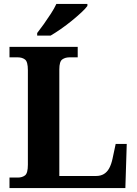

<svg xmlns="http://www.w3.org/2000/svg" viewBox="-20 -951 694 971"><path d="M28 0V-53H70Q92 -53 106.5 -64Q121 -75 121 -118V-596Q121 -639 106.5 -650Q92 -661 70 -661H28V-714H373V-661H331Q310 -661 295 -650.5Q280 -640 280 -600V-61H466Q489 -61 505.5 -71Q522 -81 532.5 -100.5Q543 -120 549 -148L565 -223H621L614 0ZM168 -784Q183 -803 201.5 -829Q220 -855 237.5 -882Q255 -909 265 -931H422V-921Q413 -908 391.5 -888Q370 -868 343 -846Q316 -824 288 -804.5Q260 -785 236 -771H168Z"/></svg>

Font: Noto Serif NP Hmong
Style: Regular
Weight: 400
Designer: Dalton Maag Ltd
Foundry: Dalton Maag Ltd
Version: Version 1.001